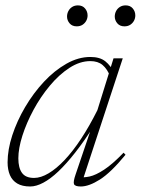

<svg xmlns="http://www.w3.org/2000/svg" viewBox="-20 -666 510 696"><path d="M254 -33.5 313 -207.5H319Q284.5 -153.5 252.5 -112.8Q220.5 -72 191.8 -44.8Q163 -17.5 137.2 -3.8Q111.5 10 89.5 10Q60.5 10 42.5 -0.8Q24.5 -11.5 16 -31.2Q7.5 -51 7.5 -77.5Q7.5 -123.5 24.5 -175.5Q41.5 -227.5 71.2 -278Q101 -328.5 139.2 -369.5Q177.5 -410.5 220.8 -435Q264 -459.5 307.5 -459.5Q342 -459.5 361.8 -443.8Q381.5 -428 395.5 -399.5L380.5 -386.5Q369 -416 352 -430.2Q335 -444.5 307.5 -444.5Q269.5 -444.5 231.8 -420Q194 -395.5 160.5 -355.2Q127 -315 101.5 -267.8Q76 -220.5 61.2 -174.2Q46.5 -128 46.5 -92Q46.5 -57.5 59.8 -39.2Q73 -21 103.5 -21Q128 -21 156.2 -37.8Q184.5 -54.5 214.2 -86Q244 -117.5 274 -163Q304 -208.5 333 -266.5L378 -411L391.5 -454.5H425L278.5 -9L266 -24Q282.5 -21.5 304.8 -26.2Q327 -31 357.2 -50.8Q387.5 -70.5 428 -112.5L435 -105Q382 -40.5 342.2 -15.2Q302.5 10 273 10Q251.5 10 248.2 1.2Q245 -7.5 254 -33.5ZM258 -570.5Q241.5 -570.5 232.2 -581.5Q223 -592.5 223 -606Q223 -616.5 227.8 -625.8Q232.5 -635 241.5 -640.8Q250.5 -646.5 262.5 -646.5Q279 -646.5 288.2 -635.5Q297.5 -624.5 297.5 -610Q297.5 -600 292.8 -591Q288 -582 279.2 -576.2Q270.5 -570.5 258 -570.5ZM431 -570.5Q414.5 -570.5 405.2 -581.5Q396 -592.5 396 -606Q396 -616.5 400.8 -625.8Q405.5 -635 414.5 -640.8Q423.5 -646.5 435.5 -646.5Q452 -646.5 461.2 -635.5Q470.5 -624.5 470.5 -610Q470.5 -600 465.8 -591Q461 -582 452.2 -576.2Q443.5 -570.5 431 -570.5Z"/></svg>

Font: Newsreader 36pt ExtraLight
Style: Italic
Weight: 250
Italic angle: -17°
Designer: Hugues Gentile
Foundry: Production Type
Version: Version 1.003